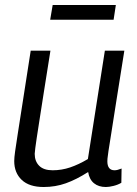

<svg xmlns="http://www.w3.org/2000/svg" viewBox="-20 -739 548 769"><path d="M155 10Q97 10 67 -18.5Q37 -47 37 -94Q37 -107 40.5 -132.5Q44 -158 51.5 -205.5Q59 -253 71.5 -333.5Q84 -414 103 -536H182Q166 -435 155 -366Q144 -297 137.5 -254Q131 -211 127 -186Q123 -161 121.5 -147Q120 -133 119 -123Q119 -93 137 -75Q155 -57 191 -57Q227 -57 261 -68.5Q295 -80 332 -102L400 -536H478Q458 -412 445.5 -331.5Q433 -251 425.5 -204Q418 -157 414.5 -134.5Q411 -112 410.5 -104Q410 -96 410 -93Q410 -57 439 -57Q450 -57 467 -64L466 -7Q453 1 435 5.5Q417 10 404 10Q375 10 356.5 -5Q338 -20 333 -50Q286 -20 244 -5Q202 10 155 10ZM181 -660 191 -719H444L435 -660Z"/></svg>

Font: Georama
Style: Italic
Weight: 400
Italic angle: -9°
Designer: Jean-Baptiste Levee
Foundry: Production Type
Version: Version 1.000